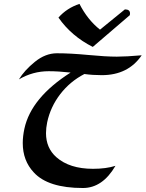

<svg xmlns="http://www.w3.org/2000/svg" viewBox="-20 -944 737 972"><path d="M399.9 7.8Q223.1 7.8 150.9 -71.3Q95.2 -130.9 95.2 -219.7Q95.2 -253.9 103.5 -292.5Q137.7 -449.7 337.4 -576.7Q274.4 -583.5 227.1 -583.5Q145.5 -583.5 75.7 -542Q103.5 -587.9 156.7 -631.1Q210 -674.3 268.1 -674.3Q336.9 -674.3 426 -665.8Q515.1 -657.2 571.3 -657.2Q618.2 -657.2 697.3 -664.1Q628.9 -563.5 495.1 -563.5Q448.7 -563.5 407.2 -569.3Q334.5 -531.7 284.9 -467.3Q235.4 -402.8 218.8 -324.7Q212.9 -295.9 212.9 -270Q212.9 -194.8 265.1 -148.4Q332 -89.4 450.7 -89.4Q517.1 -89.4 564.5 -104.5Q499 7.8 399.9 7.8ZM449.7 -706.5Q341.8 -760.7 275.9 -855Q317.9 -902.8 382.3 -924.3Q423.3 -843.8 486.3 -793.9L612.3 -896.5Q638.2 -896.5 638.2 -876Q638.2 -872.1 637.2 -867.2Z"/></svg>

Font: Balgruf
Style: Italic
Weight: 500
Italic angle: -12°
Designer: Paul James Miller
Foundry: High-Logic / Made with FontCreator
Version: Version 1.201;March 28, 2021;FontCreator 13.0.0.2683 64-bit